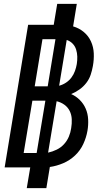

<svg xmlns="http://www.w3.org/2000/svg" viewBox="-20 -863 540 990"><path d="M118 107 136 0H4L125 -735H257L275 -843H376L357 -727Q388 -718 412 -698Q436 -678 449 -649.5Q462 -621 463.5 -588.5Q465 -556 459 -523Q455 -500 447.5 -477.5Q440 -455 425 -435.5Q410 -416 389.5 -401.5Q369 -387 347 -378Q372 -367 391.5 -347.5Q411 -328 422 -302.5Q433 -277 434.5 -247.5Q436 -218 431 -189Q425 -154 409.5 -120.5Q394 -87 367 -61.5Q340 -36 306 -21.5Q272 -7 237 -2L219 107ZM159 -418H226L266 -661H199ZM285 -421Q304 -426 320.5 -437Q337 -448 348.5 -463.5Q360 -479 366.5 -497Q373 -515 376 -533Q379 -552 378.5 -571Q378 -590 372.5 -607.5Q367 -625 354.5 -638Q342 -651 324 -657ZM102 -74H169L214 -344H147ZM228 -76Q251 -81 272.5 -91.5Q294 -102 310 -119.5Q326 -137 335 -158.5Q344 -180 347 -202Q351 -225 350 -248Q349 -271 339.5 -290.5Q330 -310 312 -323Q294 -336 272 -341Z"/></svg>

Font: Iosevka Curly Semibold
Style: Italic
Weight: 600
Italic angle: -9°
Monospace: yes
Designer: Belleve Invis
Foundry: Belleve Invis
Version: Version 22.1.2; ttfautohint (v1.8.4)